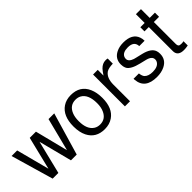

<svg xmlns="http://www.w3.org/2000/svg" viewBox="77 -1440 2234 2234"><g transform="rotate(-45 1194.5 -322.5)"><path d="M554 0H459L353 -411L252 0H158L6 -524H98L205 -116L305 -524H407L510 -116L614 -524H708Z M994 -539Q1146 -539 1203 -410Q1232 -344 1232 -254Q1232 -86 1130 -16Q1074 23 995 23Q851 23 791 -96Q758 -162 758 -258Q758 -431 863 -502Q918 -539 994 -539ZM995 -462Q902 -462 864 -370Q845 -325 845 -258Q845 -121 923 -73Q954 -54 995 -54Q1085 -54 1124 -142Q1145 -188 1145 -255Q1145 -400 1063 -446Q1034 -462 995 -462Z M1347 -524H1424V-429Q1451 -471 1473 -495Q1515 -539 1567 -539H1578L1599 -536V-451Q1527 -449 1496 -429L1492 -427L1490 -425Q1431 -381 1431 -272V0H1347Z M1961 -378Q1958 -462 1856 -462Q1773 -462 1751 -413Q1745 -399 1745 -383Q1745 -338 1811 -316L1842 -308L1922 -289Q2041 -260 2063 -191Q2070 -171 2070 -143Q2070 -46 1980 -3Q1926 23 1854 23Q1659 23 1646 -139L1645 -156H1733Q1739 -108 1757 -89Q1790 -54 1861 -54Q1944 -54 1973 -101Q1983 -115 1983 -136Q1983 -181 1929 -201L1910 -207H1909L1902 -209L1824 -228Q1706 -256 1674 -308Q1666 -323 1661 -345L1658 -379Q1658 -472 1742 -514Q1791 -539 1859 -539Q2004 -539 2039 -438Q2049 -412 2049 -378Z M2365 -524V-456H2279V-97Q2279 -59 2301 -53L2325 -50Q2352 -50 2365 -54V16Q2345 20 2328 21.5Q2311 23 2297 23Q2207 23 2197 -44L2196 -60V-456H2125V-524H2196V-668H2279V-524Z"/></g></svg>

Font: Ekushey Lal Sabuj
Style: Regular
Weight: 400
Designer: Al Mamun Sumon
Foundry: Al Mamun Sumon
Version: Version 1.0